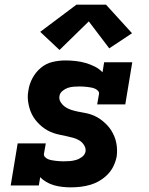

<svg xmlns="http://www.w3.org/2000/svg" viewBox="-20 -798 640 826"><path d="M285 8Q267 8 248.5 6Q230 4 212.5 -1Q195 -6 179.5 -15Q164 -24 153 -36L147 0H26L56 -181H177L169 -136Q168 -128 174 -122Q180 -116 187.5 -113Q195 -110 203.5 -108.5Q212 -107 220.5 -106Q229 -105 237.5 -104.5Q246 -104 254 -104Q267 -104 280.5 -105Q294 -106 307.5 -110Q321 -114 333 -123Q345 -132 348 -146Q350 -160 342 -173Q334 -186 322 -193.5Q310 -201 295.5 -205Q281 -209 267 -212Q253 -215 238.5 -218Q224 -221 210.5 -225.5Q197 -230 184.5 -237Q172 -244 161 -253Q150 -262 140.5 -272.5Q131 -283 123.5 -295Q116 -307 111 -320.5Q106 -334 103 -348.5Q100 -363 99.5 -378Q99 -393 102 -408Q106 -436 119.5 -461.5Q133 -487 155.5 -506Q178 -525 206 -531.5Q234 -538 261 -538Q283 -538 305.5 -535.5Q328 -533 348.5 -527Q369 -521 388 -511.5Q407 -502 421 -487L428 -530H549L519 -349H398L406 -394Q407 -402 401 -408Q395 -414 387.5 -417Q380 -420 372 -421.5Q364 -423 355.5 -424Q347 -425 338.5 -425.5Q330 -426 322 -426Q309 -426 296.5 -425Q284 -424 272 -420Q260 -416 249 -407Q238 -398 236 -386Q233 -371 241 -358.5Q249 -346 260.5 -338Q272 -330 286 -325.5Q300 -321 314.5 -318Q329 -315 343.5 -312.5Q358 -310 371.5 -305.5Q385 -301 397.5 -294Q410 -287 421 -278Q432 -269 441.5 -259Q451 -249 458.5 -237Q466 -225 471.5 -212Q477 -199 480 -184.5Q483 -170 483.5 -155Q484 -140 482 -125Q478 -104 468.5 -84Q459 -64 443.5 -48Q428 -32 408.5 -20.5Q389 -9 368.5 -3Q348 3 327 5.5Q306 8 285 8ZM236 -583 153 -661 309 -778H436L548 -655L450 -590L362 -706Z"/></svg>

Font: Iosevka Curly Slab HvExObl
Style: Regular
Weight: 900
Width: 7
Italic angle: -9°
Monospace: yes
Designer: Belleve Invis
Foundry: Belleve Invis
Version: Version 11.1.0; ttfautohint (v1.8.3)